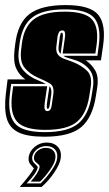

<svg xmlns="http://www.w3.org/2000/svg" viewBox="-31 -526 430 757"><path d="M144 13Q76 13 41 -4.5Q6 -22 -4.5 -59.5Q-15 -97 -8 -156L-1 -213H69Q46 -229 33.5 -255Q21 -281 26 -327L29 -352Q39 -435 85 -470.5Q131 -506 228 -506Q325 -506 356.5 -467.5Q388 -429 375 -343L367 -288H307Q330 -273 344.5 -248Q359 -223 352 -179L347 -147Q334 -63 289.5 -25Q245 13 144 13ZM146 -5Q236 -5 277 -38.5Q318 -72 330 -147L335 -179Q343 -226 321 -252.5Q299 -279 262 -290L246 -295Q238 -297 231 -299.5Q224 -302 219 -306H353L358 -343Q369 -420 341 -454.5Q313 -489 225 -489Q137 -489 96 -457Q55 -425 46 -352L43 -327Q37 -277 60 -250Q83 -223 120 -209Q125 -207 134 -203Q143 -199 149 -195H13L8 -156Q-2 -77 26.5 -41Q55 -5 146 -5ZM148 -14Q63 -14 35 -48Q7 -82 17 -156L21 -186H155L146 -125Q143 -107 145 -97Q147 -88 156 -88Q164 -88 168 -95Q172 -102 173 -112L179 -153Q184 -186 165.5 -197Q147 -208 118 -220Q87 -234 67 -257.5Q47 -281 52 -327L55 -352Q63 -420 102.5 -450Q142 -480 224 -480Q306 -480 333 -448Q360 -416 349 -343L345 -315H216L224 -371Q227 -386 225 -397Q224 -406 215 -406Q206 -406 202 -399.5Q198 -393 196 -383L191 -341Q189 -321 198 -310Q207 -299 223.5 -293.5Q240 -288 258 -281Q292 -267 313 -246Q334 -225 326 -179L321 -147Q310 -77 272 -45.5Q234 -14 148 -14ZM208 -314Q198 -322 200 -341L205 -383Q206 -387 208 -393Q208 -397 213 -397Q219 -397 216 -371ZM157 -97Q151 -97 155 -125L164 -186Q174 -176 171 -153L165 -112Q163 -97 157 -97ZM47 211Q73 181 86 163.5Q99 146 103 137L101 136Q96 131 88 121Q80 111 82 93Q86 69 106.5 52.5Q127 36 153 36Q182 36 197.5 53.5Q213 71 208 100Q205 121 183 154Q161 187 133 211ZM74 197H129Q153 174 172.5 145.5Q192 117 194 100Q198 77 186 63.5Q174 50 151 50Q131 50 115 62.5Q99 75 96 93Q95 106 100.5 113Q106 120 111 124Q118 131 118 133Q115 155 74 197ZM90 190Q122 154 125 133Q126 126 120 121.5Q114 117 108 111Q102 105 103 93Q105 78 118.5 67.5Q132 57 150 57Q170 57 180 69Q190 81 187 100Q185 117 165.5 144.5Q146 172 127 190Z"/></svg>

Font: Alumni Sans Collegiate One SC
Style: Italic
Weight: 400
Italic angle: -8°
Designer: Robert E. Leuschke
Foundry: Robert E. Leuschke
Version: Version 1.100